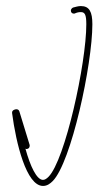

<svg xmlns="http://www.w3.org/2000/svg" viewBox="-20 -595 355 634"><path d="M122 19C136 19 146 11 154 3C215 -58 285 -382 285 -515C285 -556 275 -575 247 -575C238 -575 229 -572 221 -570C217 -568 214 -564 214 -560C214 -554 218 -550 224 -550C225 -550 226 -550 228 -551C235 -554 240 -555 247 -555C260 -555 265 -547 265 -515C265 -386 195 -66 140 -11C134 -5 128 -1 122 -1C101 -1 80 -46 64 -104C66 -103 67 -103 68 -103C74 -103 78 -108 78 -113C78 -114 78 -115 78 -116L44 -227C42 -233 38 -235 31 -234L28 -233C22 -231 19 -227 20 -221C33 -122 67 19 122 19Z"/></svg>

Font: Mistral SingleLine Outline
Style: Regular
Weight: 300
Designer: François Chastanet, Élisa Garzelli, Anais Alves, Morgane Autin
Foundry: institut supérieur des arts et du design Toulouse / isdaT
Version: Version 1.000;Glyphs 3.3 (3337)